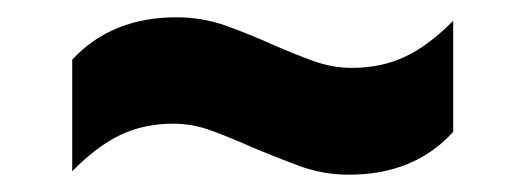

<svg xmlns="http://www.w3.org/2000/svg" viewBox="-20 -490 608 222"><path d="M383.5 -288Q353.5 -288 325.8 -298.2Q298 -308.5 272 -319.5Q248.5 -330 225.8 -338.5Q203 -347 181 -347Q146.5 -347 119.2 -334Q92 -321 63.5 -292V-421Q109 -470 184 -470Q214.5 -470 242 -460Q269.5 -450 295 -438.5Q319 -428 341.5 -419.8Q364 -411.5 386.5 -411.5Q421 -411.5 448.5 -424.5Q476 -437.5 504 -466V-337.5Q459 -288 383.5 -288Z"/></svg>

Font: Encode Sans SemiExpanded
Style: Bold
Weight: 700
Width: 6
Designer: Multiple Designers
Foundry: Impallari Type
Version: Version 3.002